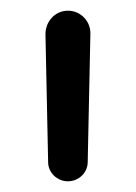

<svg xmlns="http://www.w3.org/2000/svg" viewBox="-20 -804 254 359"><path d="M107 -465C127 -465 144 -481 144 -501L149 -740C150 -764 131 -784 107 -784C83 -784 65 -764 65 -740L70 -501C70 -481 87 -465 107 -465Z"/></svg>

Font: 寒蝉半圆体
Style: Regular
Weight: 400
Designer: Yoshimichi Ohira & Warren
Foundry: ChillType
Version: Version 1.800;Glyphs 3.1.1 (3135)